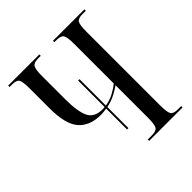

<svg xmlns="http://www.w3.org/2000/svg" viewBox="-192 -851 988 988"><g transform="rotate(-45 301.5 -357.0)"><path d="M293 -122V-274Q272 -270 251 -270Q171 -270 129.5 -317.5Q88 -365 88 -480V-625Q88 -676 79 -690Q70 -704 39 -704H20V-714H247V-704H229Q198 -704 188 -690Q178 -676 178 -626V-456Q178 -368 198 -326Q218 -284 279 -284Q286 -284 293 -285V-478H303V-286Q336 -291 365 -306.5Q394 -322 412 -338V-626Q412 -676 402.5 -690Q393 -704 361 -704H346V-714H575V-704H551Q520 -704 510.5 -690Q501 -676 501 -626V-89Q501 -38 510.5 -24Q520 -10 551 -10H575V0H332V-10H361Q393 -10 402.5 -24Q412 -38 412 -88V-325Q396 -313 368 -298Q340 -283 303 -275V-122Z"/></g></svg>

Font: Noto Serif Display ExtraCondensed
Style: Regular
Weight: 400
Width: 2
Designer: Monotype Design Team
Foundry: Monotype Imaging Inc.
Version: Version 2.009